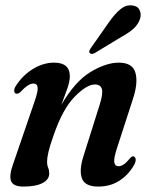

<svg xmlns="http://www.w3.org/2000/svg" viewBox="-20 -679 552 708"><path d="M41 -333.5Q33.5 -334 32.5 -342.5Q31.5 -351 38 -361.5Q63 -401 101.2 -424.5Q139.5 -448 179.5 -448Q237.5 -448 237.5 -398Q237.5 -378.5 227.8 -351Q218 -323.5 206 -292Q256.5 -379 313.8 -413.5Q371 -448 418 -448Q469 -448 479.5 -410.5Q490 -373 469.5 -312L411 -131.5Q399 -94.5 401.5 -80.2Q404 -66 417 -66Q425.5 -66 435.5 -72.2Q445.5 -78.5 460.5 -96.5Q467 -103.5 472 -102.5Q478 -101.5 480 -93.5Q482 -85.5 475 -71.5Q454 -34.5 420.5 -12.8Q387 9 342 9Q293.5 9 282.2 -21Q271 -51 288 -104L347 -291Q360.5 -333 355.8 -350.2Q351 -367.5 330 -367.5Q299.5 -367.5 255.2 -322.2Q211 -277 178 -181Q163.5 -140.5 158.5 -118Q153.5 -95.5 153.5 -82.5Q153.5 -70 157.5 -60.8Q161.5 -51.5 161.5 -39Q161.5 -17 136.8 -4Q112 9 66.5 9Q28.5 9 20.8 -11.5Q13 -32 28.5 -74.5L107 -303.5Q120.5 -341.5 118.8 -356.2Q117 -371 103.5 -371Q94 -371 82.8 -364Q71.5 -357 54.5 -339Q47 -332.5 41 -333.5ZM383.5 -599.5Q404 -628.5 424 -645Q444 -661.5 466.5 -659Q488 -657 495 -641.2Q502 -625.5 496 -608.5Q488.5 -587.5 471.8 -572.8Q455 -558 429.5 -544L329.5 -483.5Q316 -476.5 310.5 -484Q308 -488.5 310.2 -493.5Q312.5 -498.5 316.5 -504Z"/></svg>

Font: Fraunces 144pt S050 SemiBold
Style: Italic
Weight: 600
Italic angle: -16°
Version: Version 1.000; ttfautohint (v1.8.3)